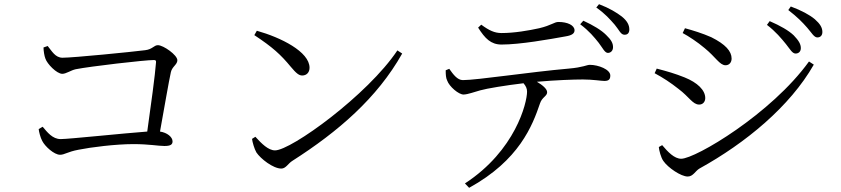

<svg xmlns="http://www.w3.org/2000/svg" viewBox="-20 -830 4020 918"><path d="M165 -213C166 -201 173 -172 182 -156C195 -130 239 -90 267 -90C289 -90 302 -104 355 -114C414 -126 533 -141 618 -141C693 -141 736 -132 766 -132C794 -132 805 -138 805 -154C805 -175 779 -196 745 -201C766 -317 787 -440 797 -485C803 -512 828 -521 828 -542C828 -567 761 -614 735 -614C716 -614 709 -594 674 -590C612 -582 330 -554 279 -554C244 -554 228 -586 208 -610L188 -603C188 -588 192 -562 197 -550C205 -525 251 -477 278 -477C296 -477 319 -494 342 -499C413 -513 673 -543 716 -543C724 -543 727 -540 726 -532C722 -475 701 -321 684 -201C574 -193 309 -165 270 -165C231 -165 206 -198 184 -224Z M1208 -683 1196 -662C1284 -604 1322 -569 1370 -511C1396 -480 1409 -469 1425 -469C1446 -469 1460 -484 1460 -506C1460 -583 1322 -651 1208 -683ZM1880 -589C1738 -376 1372 -111 1295 -111C1263 -111 1231 -143 1201 -176L1185 -166C1187 -150 1196 -118 1206 -101C1226 -71 1286 -24 1325 -24C1347 -24 1358 -49 1378 -61C1597 -201 1783 -361 1903 -574Z M2842 -626C2862 -600 2871 -578 2886 -577C2900 -577 2910 -587 2911 -602C2912 -623 2902 -640 2878 -663C2855 -686 2817 -709 2769 -731L2754 -714C2797 -682 2822 -651 2842 -626ZM2919 -712C2940 -687 2948 -664 2965 -664C2981 -663 2989 -673 2989 -689C2989 -710 2979 -730 2953 -751C2928 -770 2894 -791 2844 -810L2831 -794C2874 -764 2896 -738 2919 -712ZM2684 -656C2716 -661 2727 -671 2727 -685C2727 -709 2694 -725 2650 -725C2630 -725 2617 -709 2558 -695C2508 -684 2439 -672 2378 -672C2345 -672 2319 -684 2281 -712L2266 -698C2299 -646 2327 -617 2378 -617C2466 -617 2607 -642 2684 -656ZM2223 68C2463 -64 2526 -230 2562 -336C2572 -366 2596 -370 2596 -389C2596 -405 2573 -424 2547 -439C2638 -447 2722 -450 2767 -450C2815 -450 2854 -443 2870 -443C2892 -443 2898 -452 2898 -469C2898 -498 2841 -520 2800 -520C2785 -520 2769 -508 2699 -502C2515 -486 2261 -447 2193 -447C2167 -447 2147 -474 2128 -501L2111 -494C2111 -473 2112 -457 2118 -445C2128 -416 2174 -377 2197 -378C2219 -379 2246 -390 2276 -398C2307 -407 2399 -422 2483 -432C2495 -418 2500 -406 2500 -392C2500 -338 2444 -110 2203 47Z M3738 -619C3758 -594 3768 -574 3784 -574C3798 -574 3809 -583 3809 -600C3809 -619 3799 -636 3775 -661C3751 -684 3711 -707 3660 -729L3647 -711C3689 -679 3716 -646 3738 -619ZM3839 -698C3861 -673 3872 -651 3888 -651C3903 -651 3912 -661 3912 -677C3912 -698 3901 -716 3876 -738C3851 -759 3812 -780 3761 -799L3749 -782C3793 -748 3817 -723 3839 -698ZM3244 -672C3272 -657 3315 -629 3349 -600C3402 -557 3421 -518 3449 -518C3467 -518 3478 -532 3478 -550C3478 -585 3449 -618 3381 -652C3338 -671 3292 -685 3255 -695ZM3848 -536C3668 -286 3305 -71 3237 -71C3204 -71 3173 -104 3146 -136L3130 -127C3131 -112 3140 -76 3152 -60C3174 -28 3236 14 3268 14C3294 14 3304 -12 3324 -24C3545 -146 3757 -321 3871 -521ZM3110 -480C3151 -458 3186 -435 3224 -405C3276 -366 3292 -330 3323 -330C3342 -330 3352 -345 3352 -361C3352 -399 3315 -435 3253 -460C3208 -478 3170 -489 3120 -502Z"/></svg>

Font: Source Han Serif KR
Style: Regular
Weight: 400
Designer: Ryoko NISHIZUKA 西塚涼子 (kana & ideographs); Frank Grießhammer (Latin, Greek & Cyrillic); Wenlong ZHANG 张文龙 (bopomofo); San
Foundry: Adobe
Version: Version 2.001;hotconv 1.1.0;makeotfexe 2.6.0